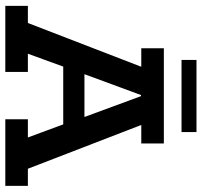

<svg xmlns="http://www.w3.org/2000/svg" viewBox="-38 -704 743 706"><g transform="rotate(90 333.0 -351.5)"><path d="M2 0V-83H65L226 -500H158V-583H508V-500H440L601 -83H664V0H419V-83H486L426 -245L462 -213H206L237 -245L178 -83H245V0ZM243 -263 225 -291H437L421 -263L334 -499H330ZM201 -648V-703H466V-648Z"/></g></svg>

Font: Rokkitt SemiBold SemiBold
Style: Regular
Weight: 600
Version: Version 3.103